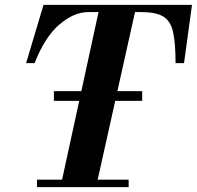

<svg xmlns="http://www.w3.org/2000/svg" viewBox="-20 -774 814 794"><path d="M230 0 394 -754H545L377 0ZM133 0V-31H512V0ZM88 -513 160 -754H774L741 -513H706Q706 -597 695.5 -642.5Q685 -688 654.5 -706Q624 -724 565 -724H344Q286 -724 226 -673Q166 -622 123 -513ZM203 -357V-397H568V-357Z"/></svg>

Font: Libre Bodoni
Style: Italic
Weight: 400
Italic angle: -13°
Designer: Pablo Impallari, Rodrigo Fuenzalida
Foundry: Impallari Type
Version: Version 2.005;gftools[0.9.23]